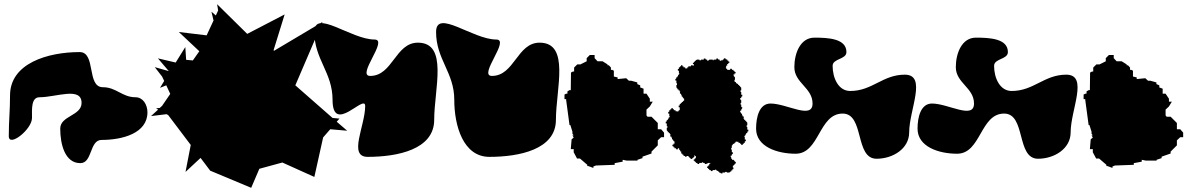

<svg xmlns="http://www.w3.org/2000/svg" viewBox="-20 -816 5698 918"><path d="M22 -165C22 -110 133 -197 133 -252C133 -293 128 -351 169 -351C248 -351 370 -403 370 -324C370 -262 268 -263 268 -201C268 -127 290 -36 364 -36C423 -36 407 -147 466 -147C566 -147 685 -179 685 -279C685 -315 664 -351 628 -351C564 -351 536 -399 472 -399C393 -399 440 -567 361 -567C208 -567 28 -513 28 -360C28 -284 22 -241 22 -165Z M702 -261 776 -270 784 -266 892 -123 867 6 939 -61 985 0 1181 82 1220 -9 1330 -39 1483 30 1525 -159 1559 -198 1640 -191 1590 -234 1603 -249 1570 -252 1392 -408 1522 -711 1290 -573 1288 -576 1341 -747 1162 -654 1018 -796 1023 -766 1012 -742 991 -760 1001 -718 968 -647 835 -663 933 -571 902 -527 870 -530 866 -591 820 -517 735 -537 787 -476 720 -495 755 -450 765 -429 745 -396 775 -408 794 -367 755 -310 744 -300 726 -298 736 -292Z M1483 -663C1483 -532 1570 -470 1570 -339C1570 -168 1726 -371 1726 -309C1726 -214 1643 -66 1738 -66C1880 -66 2056 -101 2056 -243C2056 -390 2125 -612 1978 -612C1870 -612 1858 -453 1750 -453C1682 -453 1839 -627 1771 -627C1658 -627 1483 -776 1483 -663Z M2065 -663C2065 -532 2152 -470 2152 -339C2152 -214 2195 -66 2320 -66C2462 -66 2638 -101 2638 -243C2638 -390 2707 -612 2560 -612C2452 -612 2440 -453 2332 -453C2264 -453 2421 -627 2353 -627C2240 -627 2065 -776 2065 -663Z M2679 -342H2687V-337L2703 -218H2707L2717 -186V-176L2723 -169H2717L2723 -158L2713 -150L2709 -103H2723V-88L2739 -58H2753L2788 -28V-22H2793L2817 -13V-20L2830 -25H2839L2919 -28V-36L2957 -43V-52L2977 -48H3028V-52L3052 -60V-67L3095 -82V-91L3125 -121V-145L3141 -160H3155V-182L3141 -198H3125V-228L3095 -258H3076L3071 -264V-292L3087 -307L3101 -330H3087V-344L3071 -368H3057V-392L3041 -398V-408L3027 -414V-422L2998 -430H2987L2974 -442L2933 -438V-446L2915 -450V-478L2907 -482H2901V-493L2891 -504H2885V-508L2861 -523H2837L2823 -538V-553H2800L2785 -538V-523L2755 -508H2740L2725 -493V-474H2719L2710 -469L2709 -385H2703L2693 -379V-368H2687L2679 -364Z M3163 -226H3168V-213H3171V-205H3168V-192H3170V-189H3173V-184H3178V-179H3183V-174H3186V-171H3185V-163H3190V-158H3193V-150H3196V-148H3198V-145H3200V-142H3201V-141H3202V-140H3205V-129H3200V-124H3195V-117H3200V-112H3205V-107H3212V-105H3213V-102H3221V-107H3227V-100H3230V-98H3232V-92H3237V-82H3242V-77H3247V-72H3251V-70H3255V-67H3263V-70H3272V-66H3275V-64H3277V-61H3281V-59H3282V-56H3290V-59H3291V-61H3295V-64H3298V-66H3300V-74H3302V-72H3303V-71H3304V-70H3307V-59H3302V-54H3297V-47H3302V-42H3307V-37H3314V-35H3315V-32H3323V-37H3336V-40H3342V-37H3349V-35H3350V-32H3358V-34H3363V-36H3366V-37H3376V-33H3371V-25H3366V-20H3361V-13H3366V-8H3371V-3H3378V-1H3379V2H3387V-3H3400V-6H3402V-4H3405V-2H3407V1H3413V4H3418V9H3424V11H3426V13H3433V14H3434V9H3447V6H3455V9H3468V7H3471V4H3476V-1H3481V-6H3484V-7H3486V-9H3487V-15H3484V-24H3488V-27H3490V-29H3493V-33H3495V-34H3498V-42H3495V-43H3493V-47H3490V-50H3488V-52H3480V-57H3476V-65H3473V-67H3474V-72H3479V-78H3481V-80H3484V-88H3479V-101H3476V-109H3479V-121H3482V-123H3483V-125H3484V-128H3491V-133H3496V-138H3501V-140H3503V-138H3511V-133H3519V-128H3524V-123H3531V-128H3536V-133H3541V-140H3543V-141H3546V-149H3541V-162H3538V-164H3540V-167H3542V-169H3545V-175H3548V-180H3553V-186H3555V-188H3558V-196H3553V-209H3550V-217H3553V-230H3551V-233H3548V-238H3543V-243H3538V-248H3535V-251H3536V-259H3531V-264H3528V-272H3525V-274H3523V-277H3521V-280H3520V-281H3519V-287H3524V-293H3526V-295H3527V-298H3529V-303H3526V-305H3524V-316H3521V-324H3524V-337H3522V-340H3519V-347H3524V-353H3526V-355H3529V-363H3524V-376H3521V-384H3524V-397H3522V-400H3519V-405H3514V-410H3509V-415H3504V-418H3499V-423H3497V-424H3495V-425H3494V-426H3492V-432H3491V-434H3494V-447H3492V-450H3489V-455H3487V-460H3492V-465H3497V-472H3492V-477H3487V-482H3480V-484H3479V-487H3471V-482H3457V-487H3452V-492H3450V-494H3452V-502H3457V-510H3462V-515H3467V-522H3462V-527H3457V-532H3450V-534H3449V-537H3441V-532H3436V-528H3428V-526H3427V-525H3426V-526H3421V-531H3415V-533H3413V-536H3405V-531H3392V-528H3388V-531H3371V-529H3368V-526H3361V-531H3355V-533H3353V-536H3345V-531H3332V-528H3324V-531H3311V-529H3308V-526H3303V-521H3298V-516H3293V-509H3298V-504H3296V-502H3292V-504H3284V-501H3283V-499H3271V-494H3266V-489H3256V-494H3248V-499H3243V-504H3236V-499H3231V-494H3226V-487H3224V-486H3221V-478H3226V-465H3229V-463H3227V-460H3225V-458H3222V-452H3219V-447H3214V-441H3212V-439H3209V-431H3214V-418H3217V-410H3214V-397H3216V-394H3219V-389H3224V-384H3229V-379H3232V-376H3231V-368H3236V-363H3239V-355H3242V-353H3244V-350H3246V-347H3247V-346H3248V-345H3251V-334H3246V-329H3240V-324H3235V-319H3230V-312H3228V-311H3225V-303H3230V-289H3225V-284H3220V-282H3218V-284H3210V-289H3202V-294H3197V-299H3190V-294H3185V-289H3180V-282H3178V-281H3175V-273H3180V-260H3183V-258H3181V-255H3179V-253H3176V-247H3173V-242H3168V-236H3166V-234H3163Z M3595 -201C3595 -114 3697 -81 3784 -81C3899 -81 3894 -273 4009 -273C4114 -273 4066 -57 4171 -57C4249 -57 4327 -105 4327 -183C4327 -291 4414 -459 4306 -459C4200 -459 4151 -381 4045 -381C3988 -381 3961 -444 3961 -501C3961 -537 4027 -531 4027 -567C4027 -632 3939 -636 3874 -636C3807 -636 3778 -562 3778 -495C3778 -419 3865 -397 3865 -321C3865 -243 3742 -321 3664 -321C3610 -321 3595 -255 3595 -201Z M4367 -201C4367 -114 4469 -81 4556 -81C4671 -81 4666 -273 4781 -273C4886 -273 4838 -57 4943 -57C5021 -57 5099 -105 5099 -183C5099 -291 5186 -459 5078 -459C4972 -459 4923 -381 4817 -381C4760 -381 4733 -444 4733 -501C4733 -537 4799 -531 4799 -567C4799 -632 4711 -636 4646 -636C4579 -636 4550 -562 4550 -495C4550 -419 4637 -397 4637 -321C4637 -243 4514 -321 4436 -321C4382 -321 4367 -255 4367 -201Z M5161 -342H5169V-337L5185 -218H5189L5199 -186V-176L5205 -169H5199L5205 -158L5195 -150L5191 -103H5205V-88L5221 -58H5235L5270 -28V-22H5275L5299 -13V-20L5312 -25H5321L5401 -28V-36L5439 -43V-52L5459 -48H5510V-52L5534 -60V-67L5577 -82V-91L5607 -121V-145L5623 -160H5637V-182L5623 -198H5607V-228L5577 -258H5558L5553 -264V-292L5569 -307L5583 -330H5569V-344L5553 -368H5539V-392L5523 -398V-408L5509 -414V-422L5480 -430H5469L5456 -442L5415 -438V-446L5397 -450V-478L5389 -482H5383V-493L5373 -504H5367V-508L5343 -523H5319L5305 -538V-553H5282L5267 -538V-523L5237 -508H5222L5207 -493V-474H5201L5192 -469L5191 -385H5185L5175 -379V-368H5169L5161 -364Z"/></svg>

Font: Camosport
Style: Regular
Weight: 400
Version: Version 001.000